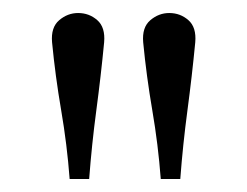

<svg xmlns="http://www.w3.org/2000/svg" viewBox="-20 -880 380 295"><path d="M87 -605Q83 -658 74 -710.5Q65 -763 60 -815Q58 -838 71 -849Q84 -860 100 -860Q117 -860 129.5 -849Q142 -838 140 -815Q135 -763 128 -710.5Q121 -658 117 -605ZM227 -605Q223 -658 214 -710.5Q205 -763 200 -815Q198 -838 211 -849Q224 -860 240 -860Q257 -860 269.5 -849Q282 -838 280 -815Q275 -763 268 -710.5Q261 -658 257 -605Z"/></svg>

Font: Gowun Batang
Style: Regular
Weight: 400
Designer: Yanghee Ryu
Foundry: Yanghee Ryu
Version: Version 2.000